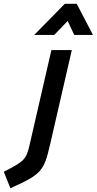

<svg xmlns="http://www.w3.org/2000/svg" viewBox="-97 -765 512 1016"><path d="M190 -580 261 -654 296 -580H395L309 -745H246L84 -580ZM60 0C42 78 33 88 -77 144L-42 231C123 157 135 141 168 0L283 -500H175L60 0Z"/></svg>

Font: RazerF5 SemiBold
Style: Italic
Weight: 600
Foundry: Razer Inc.
Version: Version 2